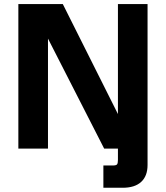

<svg xmlns="http://www.w3.org/2000/svg" viewBox="-20 -723 808 934"><path d="M69.3 0V-703.1H285.6L600.6 -74.7L553.7 -71.8V-703.1H697.8V0H486.8L164.1 -631.8L213.4 -635.3V0ZM482.9 190.4V82H529.3Q544.9 82 549.3 76.7Q553.7 71.3 553.7 55.2V-13.2H697.8V79.6Q697.8 133.3 666.7 161.9Q635.7 190.4 576.7 190.4Z"/></svg>

Font: Schibsted Grotesk
Style: Bold
Weight: 700
Designer: Bakken & Baeck AS, Henrik Kongsvoll
Foundry: Schibsted ASA
Version: Version 1.100;gftools[0.9.25]